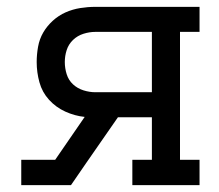

<svg xmlns="http://www.w3.org/2000/svg" viewBox="-20 -540 640 560"><path d="M42 0V-74H141L227 -199Q198 -202 170.5 -214.5Q143 -227 123 -249Q103 -271 95 -300Q87 -329 87 -359Q87 -381 91 -403.5Q95 -426 106 -445Q117 -464 134 -479.5Q151 -495 171.5 -504Q192 -513 214 -516.5Q236 -520 258 -520H562V-447H505V-74H562V0H366V-74H423V-198H324L231 -64L187 0ZM258 -271H423V-447H258Q241 -447 223.5 -441.5Q206 -436 193 -423.5Q180 -411 174.5 -394Q169 -377 169 -359Q169 -341 174.5 -323.5Q180 -306 193 -294Q206 -282 223.5 -276.5Q241 -271 258 -271Z"/></svg>

Font: Iosevka Plex Etoile
Style: Regular
Weight: 400
Designer: Belleve Invis
Foundry: Belleve Invis
Version: Version 25.1.1; ttfautohint (v1.8.4)